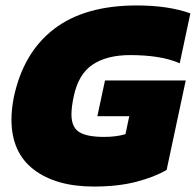

<svg xmlns="http://www.w3.org/2000/svg" viewBox="-20 -674 718 704"><path d="M324 10Q185 10 103.5 -52.5Q22 -115 22 -236Q22 -274 31 -319Q66 -482 178.5 -568Q291 -654 481 -654Q597 -654 678 -625L639 -442Q602 -458 556.5 -465Q511 -472 457 -472Q372 -472 319.5 -437Q267 -402 250 -319Q246 -300 244 -284Q242 -268 242 -254Q242 -208 270 -190Q298 -172 362 -172Q406 -172 440 -182L454 -248H337L365 -379H661L591 -51Q547 -25 480 -7.5Q413 10 324 10Z"/></svg>

Font: Kanit ExtraBold
Style: Italic
Weight: 800
Italic angle: -12°
Designer: Katatrad Team
Foundry: CadsonDemak
Version: Version 2.000; ttfautohint (v1.8.3)